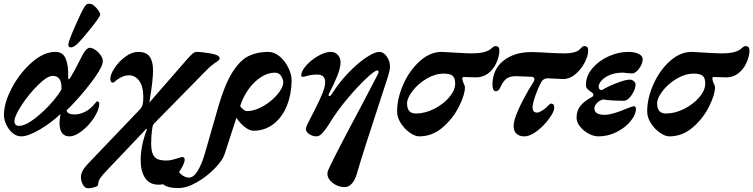

<svg xmlns="http://www.w3.org/2000/svg" viewBox="-20 -714 4021 1025"><path d="M1 -99Q1 -165 43.5 -245Q86 -325 150 -381Q214 -437 275 -437Q316 -437 331 -400.5Q346 -364 344 -298Q344 -291 348 -291Q351 -291 354 -297Q379 -337 424 -427Q432 -441 441.5 -450Q451 -459 459 -459Q472 -459 488.5 -448Q505 -437 517 -420Q529 -403 529 -387Q529 -383 527 -375Q519 -342 462.5 -268Q406 -194 335 -124Q340 -111 351.5 -107Q363 -103 379 -103Q403 -103 428.5 -114.5Q454 -126 474 -147Q483 -157 489 -164Q495 -171 497 -173Q502 -173 506 -170Q510 -167 510 -161Q510 -130 483.5 -88Q457 -46 419 -16Q381 14 350 14Q326 14 312.5 -2.5Q299 -19 298 -51Q297 -72 303 -105Q253 -58 191.5 -22Q130 14 93 14Q68 14 46.5 -4.5Q25 -23 13 -50Q1 -77 1 -99ZM268 -180Q293 -210 308 -236Q312 -309 261 -309Q233 -309 184 -261Q135 -213 96 -153.5Q57 -94 57 -67Q57 -55 63.5 -48.5Q70 -42 81 -42Q115 -42 167.5 -82.5Q220 -123 268 -180ZM345 -478Q346 -494 379 -570Q412 -646 429 -674Q437 -687 442 -690.5Q447 -694 458 -694Q470 -694 483 -683Q496 -672 505.5 -658Q515 -644 515 -637Q515 -626 469.5 -568.5Q424 -511 394 -481Q374 -461 358 -461Q343 -461 345 -478Z M412 232Q412 199 449 161L724 -127Q738 -141 741.5 -156Q745 -171 745 -195Q745 -252 723.5 -282Q702 -312 668 -312Q636 -312 602 -286Q599 -283 593 -278Q587 -273 581 -273Q576 -273 572.5 -278Q569 -283 569 -293Q569 -317 592 -351.5Q615 -386 649.5 -411.5Q684 -437 718 -437Q761 -437 779 -411.5Q797 -386 797 -338Q797 -282 777 -166L973 -391Q997 -419 1008.5 -428Q1020 -437 1030 -437Q1058 -437 1105.5 -428.5Q1153 -420 1153 -402Q1153 -397 1146 -391Q1139 -385 1129 -379Q1103 -360 1092 -349L804 -56Q798 -50 796 -44Q794 -38 792 -23Q787 13 787 50Q787 89 796 109Q805 129 822.5 136Q840 143 870 143Q885 143 902 138.5Q919 134 932 130Q950 124 952 124Q966 124 966 139Q966 155 946.5 188Q927 221 895.5 246.5Q864 272 828 272Q778 272 754.5 236Q731 200 731 141Q731 63 765 -25H760L551 195Q525 222 514.5 238Q504 254 504 271Q504 280 484.5 285.5Q465 291 451 291Q433 291 422.5 271.5Q412 252 412 232Z M1537 -285Q1536 -210 1511 -148.5Q1486 -87 1439.5 -51.5Q1393 -16 1333 -16Q1313 -16 1288 -35Q1263 -54 1242 -85L1179 109Q1169 141 1127 184.5Q1085 228 1031 259Q977 290 931 290Q881 290 857 274.5Q833 259 833 236Q833 218 843 203Q853 188 866 179.5Q879 171 888 171Q903 171 913 179.5Q923 188 938 207Q947 219 961 226.5Q975 234 989 234Q1013 234 1034.5 199.5Q1056 165 1073 108L1145 -143Q1180 -264 1221 -328.5Q1262 -393 1307.5 -415Q1353 -437 1411 -437Q1445 -437 1474 -412Q1503 -387 1520 -351Q1537 -315 1537 -285ZM1492 -273Q1492 -291 1481 -308Q1470 -325 1451 -326Q1411 -327 1373.5 -302.5Q1336 -278 1307.5 -238.5Q1279 -199 1265 -156L1262 -147Q1283 -121 1298 -121Q1340 -121 1385.5 -147.5Q1431 -174 1461.5 -210.5Q1492 -247 1492 -273Z M1728 213Q1728 205 1731 197Q1738 180 1769 118Q1807 42 1917 -164Q2000 -322 2000 -323Q2001 -325 2001 -329Q2001 -333 1999 -335.5Q1997 -338 1994 -338Q1981 -338 1936 -296Q1891 -254 1836.5 -189.5Q1782 -125 1742 -60Q1725 -31 1705.5 -8.5Q1686 14 1671 14Q1649 14 1631 2Q1613 -10 1613 -26Q1613 -30 1615 -36Q1620 -49 1629.5 -67.5Q1639 -86 1643 -94L1663 -133Q1689 -184 1702.5 -218.5Q1716 -253 1716 -276Q1716 -316 1672 -316Q1645 -316 1624 -310Q1603 -304 1598 -304Q1588 -304 1588 -311Q1588 -334 1614.5 -364Q1641 -394 1678.5 -415.5Q1716 -437 1746 -437Q1769 -437 1783.5 -421Q1798 -405 1798 -382Q1798 -353 1781.5 -311Q1765 -269 1736 -213Q1733 -208 1734.5 -204.5Q1736 -201 1738 -201Q1745 -201 1752 -213Q1792 -276 1842 -327.5Q1892 -379 1936.5 -408Q1981 -437 2004 -437Q2028 -437 2045 -412Q2062 -387 2062 -359Q2062 -340 2052 -308Q2041 -273 1983 -96Q1972 -63 1940 36Q1908 135 1884 217Q1875 248 1858 266.5Q1841 285 1821 285Q1785 285 1756.5 263Q1728 241 1728 213Z M2100 -119Q2100 -189 2133 -263.5Q2166 -338 2221 -387.5Q2276 -437 2338 -437Q2350 -437 2408 -433Q2474 -429 2499 -429Q2568 -429 2598 -451Q2603 -455 2610.5 -461.5Q2618 -468 2624 -468Q2635 -468 2640.5 -462.5Q2646 -457 2646 -443Q2646 -430 2642 -413Q2630 -364 2598 -332.5Q2566 -301 2521 -301Q2501 -301 2489 -302L2456 -303Q2448 -303 2448 -294Q2448 -286 2454 -272Q2462 -256 2462 -247Q2462 -209 2430.5 -145.5Q2399 -82 2343.5 -34Q2288 14 2218 14Q2196 14 2168 -5.5Q2140 -25 2120 -56Q2100 -87 2100 -119ZM2410 -268Q2410 -298 2396 -309.5Q2382 -321 2349 -321Q2303 -321 2257.5 -294Q2212 -267 2182.5 -228.5Q2153 -190 2153 -162Q2153 -108 2200 -108Q2248 -108 2297 -132.5Q2346 -157 2378 -194.5Q2410 -232 2410 -268Z M2722 -41Q2722 -57 2728 -78Q2742 -122 2772 -179.5Q2802 -237 2829 -278Q2833 -285 2833 -291Q2833 -302 2820 -304L2745 -307Q2707 -309 2687 -296.5Q2667 -284 2648 -242Q2641 -227 2626 -227Q2618 -227 2613.5 -236.5Q2609 -246 2609 -260Q2609 -343 2667 -389.5Q2725 -436 2817 -436Q2845 -436 2911 -432Q2929 -431 2951.5 -430Q2974 -429 2997 -429Q3020 -429 3039.5 -433.5Q3059 -438 3068 -445Q3074 -449 3083 -458.5Q3092 -468 3098 -468Q3110 -468 3115 -462.5Q3120 -457 3120 -443Q3120 -416 3101 -379.5Q3082 -343 3051.5 -317.5Q3021 -292 2987 -292Q2972 -292 2924 -295L2903 -296Q2880 -296 2868 -273Q2854 -247 2841.5 -213Q2829 -179 2825 -158Q2823 -146 2823 -141Q2823 -113 2848 -113Q2857 -113 2872.5 -122.5Q2888 -132 2897 -141Q2917 -161 2920 -161Q2930 -161 2934.5 -156Q2939 -151 2939 -138Q2939 -119 2912 -81.5Q2885 -44 2847.5 -15Q2810 14 2779 14Q2753 14 2737.5 0Q2722 -14 2722 -41Z M3058 -86Q3058 -124 3079 -149.5Q3100 -175 3140 -196Q3148 -201 3148 -209Q3148 -214 3143 -218Q3125 -230 3116.5 -238.5Q3108 -247 3108 -261Q3108 -309 3142.5 -349.5Q3177 -390 3229.5 -413.5Q3282 -437 3334 -437Q3367 -437 3389 -426.5Q3411 -416 3411 -398Q3411 -374 3392 -348Q3373 -322 3354 -322Q3346 -322 3328 -324Q3323 -324 3313.5 -325.5Q3304 -327 3298 -326Q3260 -325 3232.5 -312.5Q3205 -300 3190.5 -283Q3176 -266 3176 -252Q3176 -233 3194 -233Q3218 -249 3268 -269Q3318 -289 3344 -289Q3354 -289 3363.5 -280.5Q3373 -272 3373 -264Q3373 -237 3352 -206.5Q3331 -176 3310 -176Q3245 -176 3199 -183Q3180 -178 3166.5 -163.5Q3153 -149 3153 -136Q3153 -101 3208 -101Q3248 -101 3330 -136Q3359 -147 3362 -147Q3368 -147 3371.5 -143.5Q3375 -140 3375 -133Q3375 -103 3347.5 -68.5Q3320 -34 3273.5 -10Q3227 14 3175 14Q3149 14 3121.5 -1Q3094 -16 3076 -39Q3058 -62 3058 -86Z M3435 -119Q3435 -189 3468 -263.5Q3501 -338 3556 -387.5Q3611 -437 3673 -437Q3685 -437 3743 -433Q3809 -429 3834 -429Q3903 -429 3933 -451Q3938 -455 3945.5 -461.5Q3953 -468 3959 -468Q3970 -468 3975.5 -462.5Q3981 -457 3981 -443Q3981 -430 3977 -413Q3965 -364 3933 -332.5Q3901 -301 3856 -301Q3836 -301 3824 -302L3791 -303Q3783 -303 3783 -294Q3783 -286 3789 -272Q3797 -256 3797 -247Q3797 -209 3765.5 -145.5Q3734 -82 3678.5 -34Q3623 14 3553 14Q3531 14 3503 -5.5Q3475 -25 3455 -56Q3435 -87 3435 -119ZM3745 -268Q3745 -298 3731 -309.5Q3717 -321 3684 -321Q3638 -321 3592.5 -294Q3547 -267 3517.5 -228.5Q3488 -190 3488 -162Q3488 -108 3535 -108Q3583 -108 3632 -132.5Q3681 -157 3713 -194.5Q3745 -232 3745 -268Z"/></svg>

Font: EB Garamond ExtraBold
Style: Italic
Weight: 800
Italic angle: -17.2°
Designer: Georg Duffner and Octavio Pardo
Foundry: Georg Duffner
Version: Version 1.000